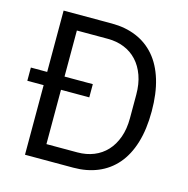

<svg xmlns="http://www.w3.org/2000/svg" viewBox="-103 -798 881 898"><g transform="rotate(15 337.0 -349.0)"><path d="M96 -337H17V-401H96V-698H330Q395 -698 448 -676Q501 -654 538.5 -610.5Q576 -567 596 -501.5Q616 -436 616 -349Q616 -262 596 -196.5Q576 -131 538.5 -87.5Q501 -44 448 -22Q395 0 330 0H96ZM330 -74Q373 -74 409 -88.5Q445 -103 471 -131Q497 -159 511.5 -199.5Q526 -240 526 -292V-406Q526 -458 511.5 -498.5Q497 -539 471 -567Q445 -595 409 -609.5Q373 -624 330 -624H180V-401H317V-337H180V-74Z"/></g></svg>

Font: IBM Plex Sans Thai Looped
Style: Regular
Weight: 400
Designer: Mike Abbink, Paul van der Laan, Pieter van Rosmalen, Ben Mitchell, Mark Frömberg
Foundry: Bold Monday
Version: Version 1.1